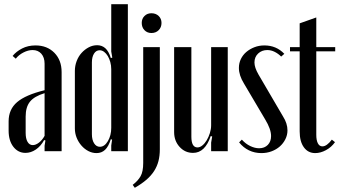

<svg xmlns="http://www.w3.org/2000/svg" viewBox="-20 -719 1614 913"><path d="M21 -142Q21 -199 61.5 -233.5Q102 -268 192 -290V-416Q192 -446 176.5 -463.5Q161 -481 135 -481Q114 -481 91.5 -469.5Q69 -458 55 -440L40 -453Q57 -474 85 -488.5Q113 -503 149 -503Q204 -503 238.5 -468Q273 -433 273 -376V0H192V-26L196 -51L190 -53Q174 -24 150.5 -8Q127 8 101 8Q66 8 43.5 -21Q21 -50 21 -98ZM136 -29Q150 -29 165.5 -41Q181 -53 192 -73V-276Q143 -261 122.5 -235.5Q102 -210 102 -165V-87Q102 -60 111 -44.5Q120 -29 136 -29Z M513 -55 507 -57Q496 -22 479.5 -6.5Q463 9 439 9Q419 9 400.5 -0.5Q382 -10 367.5 -26.5Q353 -43 344.5 -64Q336 -85 336 -108V-382Q336 -406 344.5 -428.5Q353 -451 368 -467.5Q383 -484 402 -494Q421 -504 442 -504Q465 -504 481 -489.5Q497 -475 507 -443L514 -445L509 -474V-699H588V0H509V-27ZM509 -390Q509 -408 504.5 -424Q500 -440 492.5 -452.5Q485 -465 475 -472.5Q465 -480 454 -480Q437 -480 427 -464Q417 -448 417 -422V-81Q417 -54 427.5 -37.5Q438 -21 455 -21Q477 -21 493 -48Q509 -75 509 -111Z M654 -610Q654 -630 667 -643Q680 -656 700 -656Q721 -656 734.5 -643Q748 -630 748 -610Q748 -589 734.5 -575.5Q721 -562 700 -562Q680 -562 667 -575.5Q654 -589 654 -610ZM740 -9Q740 22 733.5 47Q727 72 713 94Q699 116 676.5 135.5Q654 155 621 174L611 160Q636 141 648.5 119Q661 97 661 56V-495H740Z M982 -72Q955 8 898 8Q860 8 834 -20.5Q808 -49 808 -91V-495H890V-69Q890 -18 919 -18Q931 -18 942.5 -27.5Q954 -37 963 -52Q972 -67 978 -86Q984 -105 984 -123V-495H1063V0H984V-41L989 -70Z M1317 -450Q1303 -464 1286 -472.5Q1269 -481 1251 -481Q1225 -481 1207.5 -464.5Q1190 -448 1190 -422Q1190 -398 1209 -365L1326 -165Q1347 -132 1347 -99Q1347 -77 1337 -57Q1327 -37 1310.5 -22.5Q1294 -8 1271.5 0.5Q1249 9 1223 9Q1191 9 1164 -4Q1137 -17 1117 -42L1130 -55Q1148 -35 1170 -24.5Q1192 -14 1212 -14Q1238 -14 1253.5 -30Q1269 -46 1269 -72Q1269 -105 1241 -151L1140 -322Q1116 -361 1116 -396Q1116 -419 1125.5 -438.5Q1135 -458 1151.5 -472Q1168 -486 1190 -494.5Q1212 -503 1237 -503Q1294 -503 1332 -463Z M1479 9Q1445 9 1425 -18.5Q1405 -46 1405 -94V-475H1359V-495H1405V-608L1484 -636V-495H1574V-475H1484V-78Q1484 -52 1491.5 -37.5Q1499 -23 1513 -23Q1534 -23 1558 -55L1573 -43Q1556 -19 1530 -5Q1504 9 1479 9Z"/></svg>

Font: Moniqa SemBd Narrow Heading
Style: Regular
Weight: 600
Width: 4
Designer: Rajesh Rajput
Foundry: Rajesh Rajput
Version: Version 1.000